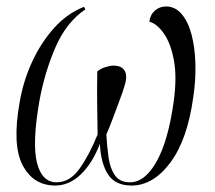

<svg xmlns="http://www.w3.org/2000/svg" viewBox="-20 -564 665 594"><path d="M151 10Q83 10 50 -53Q17 -116 41 -249Q52 -313 79 -372Q106 -431 146.5 -476.5Q187 -522 240 -543L244 -535Q185 -495 151.5 -417.5Q118 -340 102 -252Q79 -120 94.5 -60Q110 0 155 0Q196 0 226 -42Q256 -84 282 -148Q281 -202 280.5 -249.5Q280 -297 281 -343Q292 -352 306.5 -356.5Q321 -361 331 -361Q356 -361 365.5 -345.5Q375 -330 366 -301Q361 -283 350.5 -255Q340 -227 329 -197.5Q318 -168 309 -148Q311 -110 316 -76Q321 -42 336 -21Q351 0 382 0Q428 0 464 -63.5Q500 -127 517 -247Q528 -324 518 -377.5Q508 -431 486.5 -461Q465 -491 442 -497Q445 -519 459.5 -531.5Q474 -544 494 -544Q522 -544 542 -520.5Q562 -497 572.5 -457.5Q583 -418 584.5 -367.5Q586 -317 578 -264Q560 -132 507 -61Q454 10 387 10Q337 10 314.5 -24Q292 -58 289 -119Q266 -59 230 -24.5Q194 10 151 10Z"/></svg>

Font: Noto Serif Display ExtraCondensed Light
Style: Italic
Weight: 300
Width: 2
Italic angle: -12°
Designer: Monotype Design Team
Foundry: Monotype Imaging Inc.
Version: Version 2.009